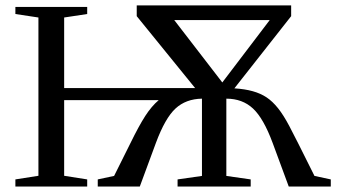

<svg xmlns="http://www.w3.org/2000/svg" viewBox="-20 -680 1248 700"><path d="M1186 0H1032.7L974.1 -158.7Q940.9 -248.5 902.3 -284.4Q863.8 -320.3 805.2 -320.3V-38.6L894 -25.9V0H627.4V-25.9L716.3 -38.6V-320.3Q657.7 -319.3 619.9 -284.4Q582 -249.5 548.3 -158.7L489.7 0H336.4V-25.9L396 -38.6L454.6 -156.2Q486.3 -221.2 509.5 -257.1Q532.7 -293 558.6 -314.9H213.9V-39.1L297.9 -25.9V0H36.1V-25.9L120.1 -39.1V-616.2L36.1 -628.9V-654.8H297.9V-628.9L213.9 -616.2V-358.9H691.4L478.5 -621.1V-660.2H1041.5V-621.1L834.5 -357.9Q873 -355.5 901.6 -347.4Q930.2 -339.4 951.9 -325Q973.6 -310.5 993.7 -285.4Q1013.7 -260.3 1034.9 -220.2Q1056.2 -180.2 1126.5 -38.6L1186 -25.9ZM790.5 -379.4 963.4 -606.9H615.2Z"/></svg>

Font: Liberation Serif
Style: Regular
Weight: 400
Designer: Steve Matteson
Foundry: Ascender Corporation
Version: Version 2.1.5